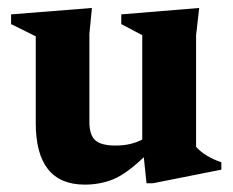

<svg xmlns="http://www.w3.org/2000/svg" viewBox="-20 -462 600 494"><path d="M210 -148.5Q210 -114.5 225.2 -101Q240.5 -87.5 277.5 -87.5Q317 -87.5 346 -103V-371.5L292 -400V-425L492.5 -441.5L484.5 -371V-84Q508 -58.5 549.5 -44.5V-25.5L373.5 9.5H357L350 -57.5Q304.5 -14 270.8 -0.5Q237 13 198 13Q72 13 72 -145.5V-368.5L8.5 -400V-425L216.5 -441.5L210 -374.5Z"/></svg>

Font: Newsreader 16pt
Style: Bold
Weight: 700
Designer: Hugues Gentile
Foundry: Production Type
Version: Version 1.003; ttfautohint (v1.8.3)